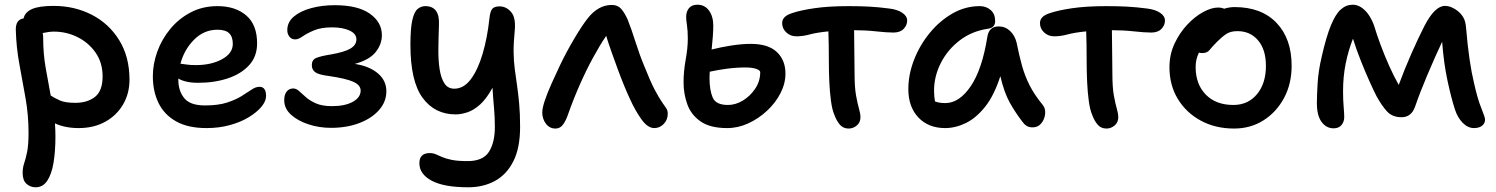

<svg xmlns="http://www.w3.org/2000/svg" viewBox="-20 -533 6342 814"><path d="M131 261Q109 261 92.5 246.5Q76 232 76 200Q76 178 82.5 159Q89 140 95 111Q101 82 101 29Q101 -44 88.5 -115.5Q76 -187 62.5 -259Q49 -331 47 -406Q46 -450 80 -455Q86 -482 116.5 -495Q147 -508 207 -508Q296 -508 369 -470.5Q442 -433 485.5 -362.5Q529 -292 529 -195Q529 -137 502 -90.5Q475 -44 426.5 -17Q378 10 313 10Q285 10 259.5 5Q234 0 213 -10Q215 19 215 46Q215 108 207 156.5Q199 205 180.5 233Q162 261 131 261ZM163 -374Q163 -306 173.5 -246Q184 -186 195 -128Q210 -118 233 -107.5Q256 -97 299 -97Q351 -97 383 -122.5Q415 -148 415 -209Q415 -267 385.5 -309.5Q356 -352 309 -375.5Q262 -399 208 -399Q196 -399 184 -397Q172 -395 161 -393Q163 -384 163 -374Z M856 10Q777 10 726.5 -18.5Q676 -47 652 -96.5Q628 -146 628 -210Q628 -262 647 -314.5Q666 -367 702 -410.5Q738 -454 788.5 -480.5Q839 -507 902 -507Q978 -507 1024 -467.5Q1070 -428 1070 -349Q1070 -294 1036.5 -257Q1003 -220 946.5 -201Q890 -182 820 -182Q791 -182 770 -187Q749 -192 736 -200V-195Q736 -148 761 -117Q786 -86 849 -86Q905 -86 942 -98Q979 -110 1004 -125.5Q1029 -141 1046.5 -153Q1064 -165 1080 -165Q1108 -165 1108 -126Q1108 -104 1088.5 -80.5Q1069 -57 1034.5 -36Q1000 -15 954 -2.5Q908 10 856 10ZM902 -407Q845 -407 803 -365Q761 -323 745 -263Q755 -262 770.5 -259.5Q786 -257 810 -257Q876 -257 921.5 -282Q967 -307 967 -347Q967 -377 951.5 -392Q936 -407 902 -407Z M1383 9Q1333 9 1287.5 -6Q1242 -21 1213.5 -47Q1185 -73 1185 -108Q1185 -132 1195.5 -145Q1206 -158 1223 -158Q1236 -158 1248.5 -146.5Q1261 -135 1277.5 -120.5Q1294 -106 1320 -94.5Q1346 -83 1387 -83Q1443 -83 1476 -101.5Q1509 -120 1509 -149Q1509 -172 1478.5 -186Q1448 -200 1373 -211Q1332 -216 1317 -226.5Q1302 -237 1302 -257Q1302 -279 1320 -287Q1338 -295 1382 -302Q1440 -312 1465.5 -327Q1491 -342 1491 -366Q1491 -390 1462 -403.5Q1433 -417 1388 -417Q1342 -417 1312 -404.5Q1282 -392 1263.5 -379Q1245 -366 1232 -366Q1216 -366 1207 -377.5Q1198 -389 1198 -405Q1198 -439 1225.5 -462.5Q1253 -486 1299 -498.5Q1345 -511 1399 -511Q1497 -511 1548 -475Q1599 -439 1599 -384Q1599 -345 1572.5 -312Q1546 -279 1484 -262Q1545 -253 1581.5 -222.5Q1618 -192 1618 -146Q1618 -102 1587.5 -67Q1557 -32 1504 -11.5Q1451 9 1383 9Z M1965 261Q1862 261 1810 233Q1758 205 1758 159Q1758 116 1802 116Q1816 116 1827.5 121Q1839 126 1855 133Q1871 140 1896 145Q1921 150 1962 150Q2028 150 2053 110.5Q2078 71 2078 5Q2078 -37 2074.5 -74.5Q2071 -112 2068 -161Q2043 -115 2016 -90.5Q1989 -66 1962 -57Q1935 -48 1912 -48Q1823 -48 1771.5 -118.5Q1720 -189 1720 -343Q1720 -412 1728 -447.5Q1736 -483 1750.5 -495Q1765 -507 1783 -507Q1845 -507 1841 -427Q1839 -373 1838.5 -324.5Q1838 -276 1844 -238.5Q1850 -201 1864.5 -179Q1879 -157 1906 -157Q1946 -157 1976 -197Q2006 -237 2026 -304.5Q2046 -372 2055 -455Q2058 -485 2067 -495.5Q2076 -506 2098 -506Q2126 -506 2147 -482Q2168 -458 2162 -400Q2157 -349 2157.5 -311Q2158 -273 2162.5 -239.5Q2167 -206 2172 -171.5Q2177 -137 2181 -94.5Q2185 -52 2185 5Q2185 94 2156.5 150.5Q2128 207 2078.5 234Q2029 261 1965 261Z M2335 12Q2310 12 2294.5 -8.5Q2279 -29 2279 -56Q2279 -75 2290 -107.5Q2301 -140 2318.5 -179Q2336 -218 2355 -258Q2383 -316 2416 -371.5Q2449 -427 2473 -457Q2517 -512 2574 -512Q2599 -512 2613.5 -495.5Q2628 -479 2641 -450Q2657 -410 2674.5 -354.5Q2692 -299 2713 -249Q2738 -186 2756 -152Q2774 -118 2788 -98Q2799 -83 2805 -73.5Q2811 -64 2811 -51Q2811 -25 2794 -7.5Q2777 10 2754 10Q2726 10 2699.5 -27Q2673 -64 2650 -115Q2641 -134 2627.5 -166.5Q2614 -199 2600 -237Q2586 -275 2572.5 -313Q2559 -351 2550 -381Q2524 -343 2494.5 -289Q2465 -235 2437.5 -172.5Q2410 -110 2389 -50Q2380 -23 2367.5 -5.5Q2355 12 2335 12Z M3063 10Q2991 10 2950.5 -18Q2910 -46 2894 -90.5Q2878 -135 2878 -184Q2878 -230 2887 -280Q2896 -330 2896 -369Q2896 -403 2892.5 -425.5Q2889 -448 2889 -461Q2889 -484 2901 -498.5Q2913 -513 2937 -513Q2968 -513 2986 -488Q3004 -463 3004 -424Q3004 -403 3002 -377Q3000 -351 2997 -323Q3035 -333 3080.5 -340Q3126 -347 3163 -347Q3237 -347 3273.5 -312.5Q3310 -278 3310 -221Q3310 -179 3289 -138Q3268 -97 3232 -63.5Q3196 -30 3152.5 -10Q3109 10 3063 10ZM2988 -204Q2988 -151 3001.5 -119.5Q3015 -88 3066 -88Q3099 -88 3130 -107Q3161 -126 3182 -157.5Q3203 -189 3203 -227Q3203 -235 3186 -241Q3169 -247 3140 -247Q3101 -247 3060.5 -241.5Q3020 -236 2989 -229Q2988 -214 2988 -204Z M3578 12Q3555 12 3541 -4Q3527 -20 3517 -47Q3508 -68 3503 -105Q3498 -142 3496 -185Q3494 -228 3494 -269Q3494 -309 3493.5 -342Q3493 -375 3492 -400Q3442 -395 3413 -387Q3384 -379 3357 -379Q3331 -379 3313.5 -395.5Q3296 -412 3296 -435Q3296 -464 3337 -477Q3371 -489 3431.5 -498Q3492 -507 3579 -507Q3625 -507 3664 -505Q3703 -503 3749 -497Q3784 -493 3805 -479Q3826 -465 3826 -446Q3826 -426 3811 -410.5Q3796 -395 3768 -395Q3740 -395 3694.5 -400Q3649 -405 3601 -405Q3601 -368 3602 -317Q3603 -266 3603 -222Q3603 -162 3609.5 -127Q3616 -92 3622 -71.5Q3628 -51 3628 -36Q3628 -14 3612.5 -1Q3597 12 3578 12Z M3987 10Q3916 10 3873.5 -35Q3831 -80 3831 -155Q3831 -217 3855 -279Q3879 -341 3921 -392.5Q3963 -444 4017.5 -475.5Q4072 -507 4134 -507Q4161 -507 4180 -490.5Q4199 -474 4199 -444Q4199 -415 4168 -411Q4100 -401 4048.5 -361.5Q3997 -322 3968.5 -265.5Q3940 -209 3940 -149Q3940 -136 3941 -125Q3942 -114 3944 -103Q3961 -96 3988 -96Q4047 -96 4095.5 -167.5Q4144 -239 4166 -377Q4173 -421 4214 -421Q4242 -421 4262.5 -401.5Q4283 -382 4290 -352Q4301 -297 4313 -254Q4325 -211 4345 -171.5Q4365 -132 4400 -89Q4413 -74 4411 -51Q4409 -28 4395 -10.5Q4381 7 4358 7Q4343 7 4333 1Q4323 -5 4316 -15Q4285 -55 4261 -98Q4237 -141 4221 -210Q4195 -129 4157 -81Q4119 -33 4075 -11.5Q4031 10 3987 10Z M4671 12Q4648 12 4634 -4Q4620 -20 4610 -47Q4601 -68 4596 -105Q4591 -142 4589 -185Q4587 -228 4587 -269Q4587 -309 4586.5 -342Q4586 -375 4585 -400Q4535 -395 4506 -387Q4477 -379 4450 -379Q4424 -379 4406.5 -395.5Q4389 -412 4389 -435Q4389 -464 4430 -477Q4464 -489 4524.5 -498Q4585 -507 4672 -507Q4718 -507 4757 -505Q4796 -503 4842 -497Q4877 -493 4898 -479Q4919 -465 4919 -446Q4919 -426 4904 -410.5Q4889 -395 4861 -395Q4833 -395 4787.5 -400Q4742 -405 4694 -405Q4694 -368 4695 -317Q4696 -266 4696 -222Q4696 -162 4702.5 -127Q4709 -92 4715 -71.5Q4721 -51 4721 -36Q4721 -14 4705.5 -1Q4690 12 4671 12Z M5212 12Q5133 12 5071 -21.5Q5009 -55 4973.5 -113.5Q4938 -172 4938 -248Q4938 -302 4959.5 -348Q4981 -394 5013.5 -428.5Q5046 -463 5081 -482Q5116 -501 5144 -501Q5159 -501 5170 -496Q5192 -503 5214 -503Q5328 -503 5392 -436Q5456 -369 5456 -254Q5456 -178 5424 -118Q5392 -58 5337 -23Q5282 12 5212 12ZM5049 -249Q5049 -176 5092 -132Q5135 -88 5209 -88Q5271 -88 5309 -133.5Q5347 -179 5347 -254Q5347 -322 5314 -361.5Q5281 -401 5226 -401Q5197 -401 5179 -389Q5161 -377 5141 -357Q5118 -334 5108 -321Q5098 -308 5077 -308Q5069 -308 5063 -310Q5049 -282 5049 -249Z M5634 11Q5603 11 5583 -16Q5563 -43 5563 -96Q5563 -123 5566 -177.5Q5569 -232 5584 -295Q5603 -378 5622.5 -425.5Q5642 -473 5664.5 -493Q5687 -513 5715 -513Q5736 -513 5754.5 -499.5Q5773 -486 5786 -465Q5799 -444 5806 -423Q5816 -389 5832.5 -344.5Q5849 -300 5869 -255Q5889 -210 5910 -173Q5936 -243 5964.5 -307.5Q5993 -372 6019 -423Q6063 -508 6106 -508Q6120 -508 6134 -502Q6148 -496 6158 -488Q6174 -476 6184 -459Q6194 -442 6196 -410Q6202 -338 6210.5 -280.5Q6219 -223 6229 -182Q6244 -114 6260 -75Q6276 -36 6276 -26Q6276 -10 6263.5 0Q6251 10 6229 10Q6203 10 6181 -12.5Q6159 -35 6148 -70Q6133 -116 6117 -190Q6101 -264 6094 -356Q6063 -290 6031.5 -215.5Q6000 -141 5979 -80Q5963 -36 5922 -36Q5883 -36 5860.5 -60.5Q5838 -85 5816 -125Q5806 -144 5787.5 -185Q5769 -226 5749.5 -275Q5730 -324 5716 -369Q5696 -318 5685 -263Q5674 -208 5674 -146Q5674 -109 5676.5 -80.5Q5679 -52 5679 -37Q5679 -17 5667.5 -3Q5656 11 5634 11Z"/></svg>

Font: Shantell Sans Normal
Style: Regular
Weight: 500
Designer: Stephen Nixon, Anya Danilova, Shantell Martin
Foundry: Arrow Type
Version: Version 1.009;[a7da0bfa3]